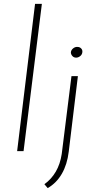

<svg xmlns="http://www.w3.org/2000/svg" viewBox="-20 -776 488 986"><path d="M160 -756H195L101 0H68ZM208 170Q244 144 266.5 105.5Q289 67 297 15L347 -385H380L333 3Q325 69 297.5 116.5Q270 164 225 190ZM344 -507Q345 -519 355.5 -527.5Q366 -536 378 -535Q389 -535 396.5 -527.5Q404 -520 403 -509Q402 -496 392 -488Q382 -480 371 -480Q359 -480 351.5 -488.5Q344 -497 344 -507Z"/></svg>

Font: Josefin Sans ExtraLight
Style: Italic
Weight: 250
Italic angle: -7°
Designer: Santiago Orozco
Foundry: Typemade
Version: Version 2.000